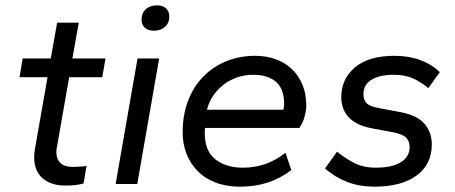

<svg xmlns="http://www.w3.org/2000/svg" viewBox="-20 -689 1705 719"><path d="M225 6Q172 6 140 -21Q108 -48 108 -100Q108 -115 111 -132L158 -400H53L65 -470H170L194 -604H275L251 -470H375L363 -400H239L193 -137Q192 -132 191.5 -128Q191 -124 191 -119Q191 -94 206 -79Q221 -64 252 -64Q265 -64 280 -65Q295 -66 304 -68L293 -2Q280 2 262 4Q244 6 225 6Z M413 0 495 -470H576L494 0ZM556 -574Q534 -574 522 -585.5Q510 -597 510 -615Q510 -640 526 -654.5Q542 -669 568 -669Q590 -669 602 -657.5Q614 -646 614 -628Q614 -603 598 -588.5Q582 -574 556 -574Z M878 10Q827 10 787 -5.5Q747 -21 720 -48.5Q693 -76 678.5 -113Q664 -150 664 -193Q664 -260 685 -313.5Q706 -367 743 -404Q780 -441 829.5 -460.5Q879 -480 935 -480Q979 -480 1014.5 -466.5Q1050 -453 1075 -428.5Q1100 -404 1113.5 -369.5Q1127 -335 1127 -293Q1127 -276 1120.5 -252Q1114 -228 1101 -210H748Q747 -205 747 -199.5Q747 -194 747 -189Q747 -123 787 -92Q827 -61 890 -61Q979 -61 1049 -117L1071 -52Q1030 -21 983 -5.5Q936 10 878 10ZM927 -409Q898 -409 870.5 -400Q843 -391 820 -374Q797 -357 780 -333Q763 -309 755 -278H1041Q1044 -287 1044 -300Q1044 -356 1013.5 -382.5Q983 -409 927 -409Z M1382 10Q1326 10 1280.5 -7.5Q1235 -25 1197 -58L1242 -121Q1280 -91 1312 -76Q1344 -61 1387 -61Q1448 -61 1481 -81.5Q1514 -102 1514 -139Q1514 -159 1502 -172.5Q1490 -186 1455 -193L1370 -209Q1339 -215 1318 -226Q1297 -237 1283.5 -252.5Q1270 -268 1264 -286.5Q1258 -305 1258 -325Q1258 -393 1309 -436.5Q1360 -480 1457 -480Q1511 -480 1554 -464Q1597 -448 1627 -419L1584 -359Q1558 -381 1527.5 -395Q1497 -409 1454 -409Q1402 -409 1371.5 -390.5Q1341 -372 1341 -336Q1341 -316 1352 -303.5Q1363 -291 1395 -285L1480 -269Q1543 -257 1570 -225Q1597 -193 1597 -148Q1597 -74 1540.5 -32Q1484 10 1382 10Z"/></svg>

Font: Celebes
Style: Italic
Weight: 400
Italic angle: -10°
Designer: Anugrah Pasau
Foundry: Lafontype
Version: Version 1.000; ttfautohint (v1.8.4)